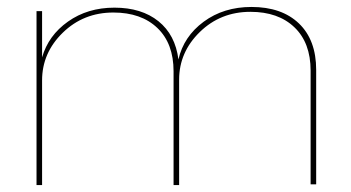

<svg xmlns="http://www.w3.org/2000/svg" viewBox="-20 -532 1008 552"><path d="M85 0V-500H101V-367Q119 -430 175.5 -470Q232 -510 309 -510Q387 -510 435.5 -471Q484 -432 493 -361Q508 -427 565.5 -469.5Q623 -512 703 -512Q790 -512 839.5 -464.5Q889 -417 889 -331V-2H873V-329Q873 -409 826.5 -453.5Q780 -498 700 -498Q614 -498 554.5 -440Q495 -382 495 -303V0H479V-327Q479 -407 432.5 -451.5Q386 -496 306 -496Q220 -496 160.5 -438Q101 -380 101 -301V0Z"/></svg>

Font: Elaine Sans Thin
Style: Regular
Weight: 250
Designer: Wei Huang
Foundry: Wei Huang
Version: Version 2.001;December 24, 2019;FontCreator 12.0.0.2547 64-b